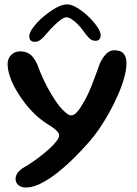

<svg xmlns="http://www.w3.org/2000/svg" viewBox="-20 -668 631 882"><path d="M99 193.5Q77 193.5 64.2 182Q51.5 170.5 51.5 154Q51.5 135.5 65.8 120.2Q80 105 104 93Q130 76.5 156 57Q182 37.5 203.8 18Q225.5 -1.5 238.8 -18.5Q252 -35.5 252 -46.5Q252 -56.5 237.8 -69.8Q223.5 -83 192 -102Q166 -119 140.2 -143.5Q114.5 -168 92 -197.5Q69.5 -227 52 -258Q34.5 -289 24.8 -318.8Q15 -348.5 15 -374Q15 -390.5 22.5 -403.8Q30 -417 43 -424.5Q56 -432 72.5 -432Q99 -432 117.5 -418.8Q136 -405.5 151.5 -371.5Q172.5 -313.5 199.5 -264Q226.5 -214.5 252.5 -180.5Q267 -163 282 -150.5Q297 -138 306 -138Q319.5 -138 332.2 -151.5Q345 -165 353.5 -180Q381 -223.5 400.5 -273.8Q420 -324 439 -377Q451 -403 467.2 -420Q483.5 -437 505 -437Q536 -437 548.5 -421Q561 -405 561 -379Q561 -348.5 550.5 -310.8Q540 -273 522.2 -232.5Q504.5 -192 483 -153Q461.5 -114 438.5 -80.2Q415.5 -46.5 394.5 -22Q362 15.5 323.8 53.8Q285.5 92 245.8 123.8Q206 155.5 168.2 174.5Q130.5 193.5 99 193.5ZM139.5 -476Q114.5 -476 114.5 -501.5Q114.5 -518 132.8 -542.5Q151 -567 179 -591Q207 -615 236.5 -631.5Q266 -648 288 -648Q308.5 -648 334.8 -632Q361 -616 385.8 -592.5Q410.5 -569 426.5 -545.2Q442.5 -521.5 442.5 -506.5Q442.5 -494 436.2 -487.2Q430 -480.5 419 -480.5Q402.5 -480.5 390.5 -492Q378.5 -503.5 362.5 -526.5Q351.5 -542 337.5 -556.2Q323.5 -570.5 309.5 -579.5Q295.5 -588.5 284.5 -588.5Q275 -588.5 260 -577.8Q245 -567 228.5 -550.8Q212 -534.5 198 -518Q179.5 -496 167.2 -486Q155 -476 139.5 -476Z"/></svg>

Font: Gluten
Style: Regular
Weight: 400
Designer: Tyler Finck
Foundry: Etcetera Type Company
Version: Version 1.300